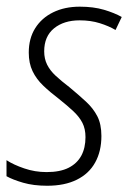

<svg xmlns="http://www.w3.org/2000/svg" viewBox="-22 -561 400 590"><path d="M123 9.8Q81.1 9.8 49.1 0.5Q17.1 -8.8 -2 -19.5V-68.8Q19.5 -54.7 52.5 -43.5Q85.4 -32.2 121.1 -32.2Q162.6 -32.2 188.7 -45.4Q214.8 -58.6 227.8 -82.5Q240.7 -106.4 240.7 -139.6Q240.7 -165 231.2 -183.6Q221.7 -202.1 203.1 -219.5Q184.6 -236.8 158.2 -257.8Q131.8 -277.8 110.8 -297.9Q89.8 -317.9 78.1 -342.3Q66.4 -366.7 66.4 -399.4Q66.4 -442.9 86.2 -474.4Q106 -505.9 141.4 -523.2Q176.8 -540.5 223.1 -540.5Q265.1 -540.5 297.4 -531Q329.6 -521.5 352.1 -508.8L333 -468.8Q312.5 -481 284.7 -489.7Q256.8 -498.5 222.7 -498.5Q174.3 -498.5 144 -473.9Q113.8 -449.2 113.8 -403.3Q113.8 -380.4 122.8 -362.3Q131.8 -344.2 149.2 -328.1Q166.5 -312 191.4 -293Q219.7 -269.5 241.9 -249Q264.2 -228.5 276.9 -204.1Q289.6 -179.7 289.6 -143.1Q289.6 -96.2 270.5 -61.8Q251.5 -27.3 214.1 -8.8Q176.8 9.8 123 9.8Z"/></svg>

Font: Open Sans SemiCondensed Light
Style: Italic
Weight: 300
Width: 4
Italic angle: -12°
Designer: Monotype Design Team
Foundry: Monotype Imaging Inc.
Version: Version 3.000